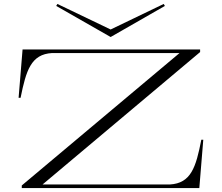

<svg xmlns="http://www.w3.org/2000/svg" viewBox="-20 -950 1122 970"><path d="M90 0H987L1007 -244H997C970 -105 945 -24 838 -18H195L991 -687V-700H94L74 -456H84C112 -595 137 -676 243 -682H887L90 -13ZM264 -920 539 -763 813 -920 807 -930 539 -801 270 -930Z"/></svg>

Font: Sprat Extended Light
Style: Regular
Weight: 300
Width: 9
Designer: Ethan Nakache
Foundry: Collletttivo
Version: Version 2.000;Glyphs 3.2 (3217)